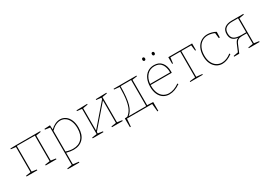

<svg xmlns="http://www.w3.org/2000/svg" viewBox="31 -1790 4357 3088"><g transform="rotate(-30 2209.0 -246.0)"><path d="M600 -522V-508L510 -493V-28L600 -15V0H400V-15L490 -28V-503L155 -504V-28L245 -15V0H45V-15L135 -28V-496L45 -506V-520L147 -522Z M1164 -265Q1164 -135 1098.5 -64Q1033 7 919 7Q860 7 788 -13V202L893 215V230H678V215L768 202V-492L678 -505V-520L783 -525L788 -445Q877 -528 967 -528Q1022 -528 1067 -497Q1112 -466 1138 -406.5Q1164 -347 1164 -265ZM1143 -264Q1143 -340 1119.5 -395.5Q1096 -451 1055.5 -480Q1015 -509 965 -509Q922 -509 876.5 -487Q831 -465 788 -421V-35Q857 -12 920 -12Q1025 -12 1084 -78Q1143 -144 1143 -264Z M1831 -525V-511L1741 -496V-28L1831 -15V0H1631V-15L1721 -28V-446L1383 -55V-28L1473 -15V0H1273V-15L1363 -28V-496L1273 -506V-520L1473 -525V-511L1383 -496V-81L1721 -472V-496L1631 -506V-520Z M2298 -24 2408 -19V145H2392L2378 0H1910L1898 145H1882L1881 -19L1929 -22Q1976 -58 2004 -111.5Q2032 -165 2047 -256.5Q2062 -348 2063 -498L1963 -508V-522H2388V-508L2298 -496ZM2081 -503Q2080 -289 2048.5 -178Q2017 -67 1952 -19H2278V-503Z M2904 -67Q2799 6 2700 6Q2638 6 2590 -24.5Q2542 -55 2515 -113.5Q2488 -172 2488 -254Q2488 -336 2515.5 -398Q2543 -460 2594 -494Q2645 -528 2712 -528Q2804 -528 2853.5 -467Q2903 -406 2903 -305L2902 -277H2509V-256Q2509 -180 2533.5 -125Q2558 -70 2602 -41.5Q2646 -13 2703 -13Q2795 -13 2893 -82ZM2511 -296H2882Q2882 -390 2841 -449.5Q2800 -509 2712 -509Q2627 -509 2573.5 -451.5Q2520 -394 2511 -296ZM2596 -692Q2596 -706 2603 -714Q2610 -722 2621 -722Q2632 -722 2639 -714Q2646 -706 2646 -692Q2646 -679 2638.5 -671Q2631 -663 2621 -663Q2610 -663 2603 -671Q2596 -679 2596 -692ZM2773 -692Q2773 -706 2780 -714Q2787 -722 2798 -722Q2809 -722 2816 -714Q2823 -706 2823 -692Q2823 -679 2815.5 -671Q2808 -663 2798 -663Q2787 -663 2780 -671Q2773 -679 2773 -692Z M2979 -398V-522H3421V-398H3406L3393 -503H3210V-25L3318 -14V0H3085V-14L3190 -25V-503H3007L2994 -398Z M3869 -66Q3773 6 3682 6Q3623 6 3575.5 -25.5Q3528 -57 3500.5 -115.5Q3473 -174 3473 -253Q3473 -339 3503.5 -401.5Q3534 -464 3587 -496Q3640 -528 3705 -528Q3739 -528 3781 -517.5Q3823 -507 3858 -486L3855 -382H3836L3825 -481Q3795 -495 3761.5 -502Q3728 -509 3701 -509Q3640 -509 3593 -478Q3546 -447 3520 -389.5Q3494 -332 3494 -255Q3494 -181 3519 -126.5Q3544 -72 3587.5 -43Q3631 -14 3686 -14Q3727 -14 3771 -31Q3815 -48 3858 -82Z M4373 -508 4283 -493V-28L4373 -15V0H4173V-15L4263 -28V-224H4175Q4130 -224 4102.5 -207Q4075 -190 4057 -147L3995 0H3900V-14L3987 -30L4042 -159Q4055 -190 4071.5 -207Q4088 -224 4112 -230Q4047 -237 4011.5 -271Q3976 -305 3976 -373Q3976 -451 4025 -486.5Q4074 -522 4156 -522H4373ZM4176 -243H4263V-503H4153Q4080 -503 4038.5 -472.5Q3997 -442 3997 -375Q3997 -303 4039.5 -273Q4082 -243 4176 -243Z"/></g></svg>

Font: Bitter Pro Thin
Style: Regular
Weight: 250
Designer: Sol Matas, and Bitter project Authors
Foundry: Sol Matas
Version: Version 1.010